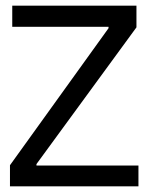

<svg xmlns="http://www.w3.org/2000/svg" viewBox="-20 -654 521 674"><path d="M459 -634V-558L108 -78V-73H466V0H15V-74L361 -555V-560H23V-634Z"/></svg>

Font: Matangi Medium
Style: Regular
Weight: 500
Designer: Prashant Pant
Foundry: The Graphic Ant
Version: Version 3.002